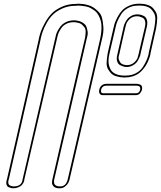

<svg xmlns="http://www.w3.org/2000/svg" viewBox="-20 -814 863 1029"><path d="M573 -304H555H532Q520 -304 515 -311Q510 -318 511 -326L512 -333Q519 -365 554 -365H556H569H698H711H712Q716 -365 720.5 -364Q725 -363 731.5 -360.5Q738 -358 740.5 -350.5Q743 -343 741 -333Q741 -332 740 -330Q739 -328 736.5 -323Q734 -318 730.5 -314Q727 -310 721 -307Q715 -304 707 -304H684ZM660 -465Q684 -465 700 -480Q716 -495 719 -510L723 -525L736 -582L749 -637L757 -671Q761 -690 757 -702.5Q753 -715 743 -719.5Q733 -724 727 -725.5Q721 -727 716 -727H715Q691 -727 675.5 -712.5Q660 -698 656 -683L652 -668L644 -634L619 -522Q613 -506 617 -495Q621 -484 625.5 -478Q630 -472 638.5 -469Q647 -466 651.5 -465.5Q656 -465 659 -465ZM787 -530Q787 -527 786 -522Q784 -514 781.5 -506Q779 -498 773.5 -485.5Q768 -473 761 -462Q754 -451 743.5 -439Q733 -427 720.5 -418.5Q708 -410 690 -404.5Q672 -399 652 -399H642Q633 -399 623.5 -400.5Q614 -402 600.5 -406Q587 -410 578 -418.5Q569 -427 560 -441.5Q551 -456 551.5 -477Q552 -498 557 -528L582 -637L588 -663Q589 -665 590 -670Q592 -682 596.5 -694Q601 -706 611.5 -725.5Q622 -745 635.5 -759Q649 -773 672.5 -783.5Q696 -794 723 -794H733Q743 -794 752 -792.5Q761 -791 774.5 -786.5Q788 -782 797 -773.5Q806 -765 814.5 -750.5Q823 -736 822.5 -715Q822 -694 817 -664ZM260 151 388 -405 436 -612Q439 -632 439 -646Q439 -660 431 -669.5Q423 -679 417 -684Q411 -689 400.5 -691.5Q390 -694 385 -694.5Q380 -695 375 -695H374Q353 -695 336 -686.5Q319 -678 309.5 -664.5Q300 -651 295 -640Q290 -629 288 -618L110 150V151Q110 153 109.5 156Q109 159 105 166.5Q101 174 95 179.5Q89 185 77.5 190Q66 195 51 195H50Q46 195 40.5 194Q35 193 27 189.5Q19 186 15.5 177Q12 168 15 154L18 144L187 -600Q187 -604 189 -611Q193 -628 199.5 -646.5Q206 -665 221.5 -693Q237 -721 257 -741.5Q277 -762 311 -777.5Q345 -793 386 -793Q392 -794 401 -794Q413 -794 424.5 -792.5Q436 -791 452.5 -786.5Q469 -782 481.5 -773.5Q494 -765 508 -751Q522 -737 527 -717Q532 -697 534 -668.5Q536 -640 526 -602L353 147Q348 167 336.5 178.5Q325 190 317 192.5Q309 195 301 195H298Q276 195 266.5 184Q257 173 259 162ZM709 -314Q726 -314 731 -333Q736 -355 710 -355H552Q527 -355 522 -333Q518 -314 534 -314ZM658 -455H657Q651 -455 643.5 -457Q636 -459 624.5 -464.5Q613 -470 608 -485Q603 -500 609 -522L642 -668Q643 -671 644 -676Q645 -681 650.5 -692.5Q656 -704 663.5 -713Q671 -722 685 -729.5Q699 -737 717 -737H718Q724 -737 731.5 -735.5Q739 -734 750.5 -728.5Q762 -723 767 -708Q772 -693 767 -671L733 -525Q733 -522 731.5 -517Q730 -512 724.5 -500Q719 -488 711.5 -479Q704 -470 690 -462.5Q676 -455 658 -455ZM777 -530 807 -664Q812 -692 812.5 -711.5Q813 -731 805 -744.5Q797 -758 789 -766Q781 -774 768.5 -778Q756 -782 748 -783Q740 -784 731 -784H721Q690 -784 666 -771Q642 -758 629 -737Q616 -716 609.5 -700.5Q603 -685 600 -670L567 -528Q562 -508 561.5 -491Q561 -474 564.5 -462.5Q568 -451 573 -441.5Q578 -432 585.5 -426.5Q593 -421 600.5 -417.5Q608 -414 617 -412Q626 -410 632 -409.5Q638 -409 644 -409H654Q685 -409 709 -422Q733 -435 746 -455.5Q759 -476 765.5 -491.5Q772 -507 776 -522ZM270 151Q270 153 269.5 155Q269 157 269.5 163Q270 169 272.5 173.5Q275 178 282 181.5Q289 185 300 185H303Q334 185 343 147L516 -602Q523 -633 524 -658.5Q525 -684 520 -702Q515 -720 507 -734Q499 -748 487.5 -756.5Q476 -765 465 -771Q454 -777 440.5 -779.5Q427 -782 417.5 -783Q408 -784 399 -784L385 -783H384Q346 -783 314 -768.5Q282 -754 263 -735Q244 -716 229.5 -689.5Q215 -663 209 -645.5Q203 -628 199 -611L197 -600L28 144L25 154Q23 164 25.5 171Q28 178 34 180.5Q40 183 44.5 184Q49 185 52 185H53Q93 185 100 154V152L278 -618Q280 -630 285.5 -642Q291 -654 302 -669.5Q313 -685 332.5 -695Q352 -705 377 -705H378Q382 -705 386.5 -704.5Q391 -704 400 -702Q409 -700 416 -696.5Q423 -693 431.5 -686.5Q440 -680 443.5 -670Q447 -660 449.5 -645.5Q452 -631 446 -612Z"/></svg>

Font: Soda Fountain
Style: OutlineOblique
Weight: 400
Version: Version 1.0